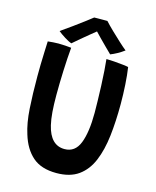

<svg xmlns="http://www.w3.org/2000/svg" viewBox="-129 -958 864 1064"><g transform="rotate(15 303.0 -426.0)"><path d="M297 17.5Q210 17.5 160.5 -25.8Q111 -69 87.5 -147Q68 -207 62.8 -289.5Q57.5 -372 57.5 -474Q57.5 -505 58.2 -542.2Q59 -579.5 60.5 -614.8Q62 -650 63 -675Q78 -676.5 93.8 -677.8Q109.5 -679 124 -679Q144 -679 163.2 -677.5Q182.5 -676 197.5 -674.5Q192 -614.5 189 -539.8Q186 -465 186 -400.5Q186 -346.5 189.2 -304.2Q192.5 -262 200 -230.5Q225.5 -122.5 306.5 -122.5Q367 -122.5 391.8 -185.5Q416.5 -248.5 416.5 -359.5Q416.5 -386.5 415.5 -427.5Q414.5 -468.5 412.8 -513.8Q411 -559 408.2 -599.2Q405.5 -639.5 402.5 -664.5Q422.5 -664.5 449.8 -662.5Q477 -660.5 500 -657.8Q523 -655 530 -653Q536.5 -611 540 -554.8Q543.5 -498.5 543.5 -444Q543.5 -345 533.8 -261Q524 -177 498 -114.5Q472 -52 423.5 -17.2Q375 17.5 297 17.5ZM353 -870Q371.5 -849.5 398 -824Q424.5 -798.5 450 -775Q475.5 -751.5 492.5 -738Q473 -723.5 452.2 -712.2Q431.5 -701 415.5 -695Q400.5 -709.5 380.2 -729.8Q360 -750 341.2 -769Q322.5 -788 312.5 -799Q301 -790 279.5 -772.2Q258 -754.5 234 -734.5Q210 -714.5 192 -698.5Q177 -703 151.5 -719Q126 -735 111.5 -747.5Q141 -768 176 -793.2Q211 -818.5 239.2 -840Q267.5 -861.5 277.5 -869.5Q284.5 -869.5 299 -869.8Q313.5 -870 328.8 -870Q344 -870 353 -870Z"/></g></svg>

Font: Grandstander Medium
Style: Regular
Weight: 500
Designer: Tyler Finck
Foundry: Etcetera Type Co
Version: Version 1.200; ttfautohint (v1.8.3)